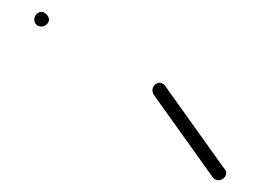

<svg xmlns="http://www.w3.org/2000/svg" viewBox="-20 -413 440 325"><path d="M38 -380Q38 -377 39.5 -374Q41 -371 44 -369.5Q47 -368 50 -368Q53 -368 56 -369.5Q59 -371 61 -374Q63 -377 63 -380Q63 -383 61 -386Q59 -389 56 -391Q53 -393 50 -393Q47 -393 44 -391Q41 -389 39.5 -386Q38 -383 38 -380Z M238 -260Q238 -257 239.5 -254Q241 -251 244 -249.5Q247 -248 250 -248Q253 -248 256 -249.5Q259 -251 261 -254Q263 -257 263 -260Q263 -263 261 -266Q259 -269 256 -271Q253 -273 250 -273Q247 -273 244 -271Q241 -269 239.5 -266Q238 -263 238 -260Z M260 -267 240 -253 340 -113 360 -127Z M338 -120Q338 -117 339.5 -114Q341 -111 344 -109.5Q347 -108 350 -108Q353 -108 356 -109.5Q359 -111 361 -114Q363 -117 363 -120Q363 -123 361 -126Q359 -129 356 -131Q353 -133 350 -133Q347 -133 344 -131Q341 -129 339.5 -126Q338 -123 338 -120Z"/></svg>

Font: Linefont Thin
Style: Regular
Weight: 100
Monospace: yes
Version: Version 3.002;gftools[0.9.33]